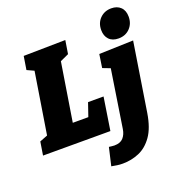

<svg xmlns="http://www.w3.org/2000/svg" viewBox="-191 -957 1257 1350"><g transform="rotate(-20 438.0 -282.0)"><path d="M414 -245H530L492 0H-12L4 -100L84 -131L60 -105L139 -600L158 -571L84 -605L100 -705L413 -710L397 -610L314 -572L336 -600L257 -105L238 -145H400L369 -114ZM413 235 444 101Q455 102 464.5 103.5Q474 105 484 105Q529 105 551 80.5Q573 56 579 17L648 -429L662 -408L589 -436L604 -536L860 -544L779 -30Q762 76 719.5 136Q677 196 619 220.5Q561 245 497 245Q473 245 454 242Q435 239 413 235ZM770 -592Q724 -592 699 -618.5Q674 -645 674 -689Q674 -742 707.5 -775.5Q741 -809 792 -809Q836 -809 862 -783.5Q888 -758 888 -712Q888 -660 855 -626Q822 -592 770 -592Z"/></g></svg>

Font: Bitter Thin Black
Style: Italic
Weight: 900
Italic angle: -9°
Version: Version 3.020